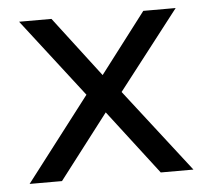

<svg xmlns="http://www.w3.org/2000/svg" viewBox="-42 -534 629 579"><g transform="rotate(-5 272.5 -245.0)"><path d="M25 0 236 -275 237 -230 36 -490H134L282 -296H264L412 -490H510L310 -232V-272L521 0H422L264 -206H281L123 0Z"/></g></svg>

Font: Nunito Sans 10pt
Style: Regular
Weight: 400
Designer: Vernon Adams
Foundry: Vernon Adams
Version: Version 3.101;gftools[0.9.27]